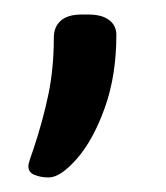

<svg xmlns="http://www.w3.org/2000/svg" viewBox="-20 -128 228 264"><path d="M19 101Q19 97 22 88.5Q25 80 26 77Q39 38 46.5 2Q54 -34 54 -76Q54 -91 63.5 -99.5Q73 -108 92 -108H102Q120 -108 130 -100.5Q140 -93 140 -80Q140 -24 124 20.5Q108 65 85.5 90.5Q63 116 47 116Q36 116 27.5 112.5Q19 109 19 101Z"/></svg>

Font: Asap Condensed
Style: Regular
Weight: 400
Designer: Pablo Cosgaya
Foundry: Omnibus-Type
Version: Version 1.010; ttfautohint (v1.8)